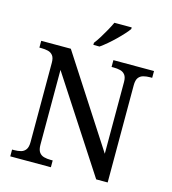

<svg xmlns="http://www.w3.org/2000/svg" viewBox="-132 -1038 1027 1146"><g transform="rotate(15 381.5 -465.5)"><path d="M38 0V-42H51Q74 -42 92.5 -47Q111 -52 122 -67.5Q133 -83 133 -114V-604Q133 -634 121.5 -648.5Q110 -663 91.5 -667.5Q73 -672 51 -672H38V-714H221L579 -161V-604Q579 -634 567.5 -648.5Q556 -663 537.5 -667.5Q519 -672 497 -672H484V-714H735V-672H722Q700 -672 681 -667Q662 -662 651 -647Q640 -632 640 -600V0H569L194 -576V-114Q194 -83 205 -67.5Q216 -52 235 -47Q254 -42 276 -42H289V0ZM345 -784Q360 -803 376 -829Q392 -855 407 -882Q422 -909 432 -931H539V-921Q530 -908 512 -888Q494 -868 471.5 -846Q449 -824 426 -804.5Q403 -785 383 -771H345Z"/></g></svg>

Font: Noto Serif Malayalam
Style: Regular
Weight: 400
Designer: Indian type Foundry, Jelle Bosma, Monotype Design Team
Foundry: Monotype Imaging Inc.
Version: Version 2.103